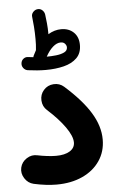

<svg xmlns="http://www.w3.org/2000/svg" viewBox="-60 -884 587 991"><g transform="rotate(-5 233.0 -388.5)"><path d="M66.4 -572.8Q67.9 -586.9 79.1 -595.5Q90.3 -604 104 -601.6Q117.2 -599.6 129.9 -598.6Q130.4 -602.5 132.3 -606Q139.2 -620.1 146.5 -633.3Q146.5 -636.2 147 -638.2Q148.4 -649.4 148.9 -662.4Q149.4 -675.3 149.4 -690.9Q149.4 -722.7 147 -754.6Q144.5 -786.6 142.1 -806.2Q140.1 -819.8 149.4 -830.6Q158.7 -841.3 170.9 -843.3Q186.5 -845.7 197.3 -835.9Q208 -826.2 210 -812.5Q212.9 -793 215.3 -766.4Q217.8 -739.7 217.8 -716.8Q217.8 -713.4 217.8 -710Q250.5 -730 285.6 -730Q325.2 -730 350.1 -706.1Q375 -682.1 375 -640.6Q375 -598.1 349.6 -573.2Q324.2 -548.3 282 -537.8Q239.7 -527.3 188.5 -527.3Q145.5 -527.3 95.2 -534.2Q81.5 -536.6 73 -547.9Q64.5 -559.1 66.4 -572.8ZM277.3 -662.1Q256.8 -662.1 236.6 -644.3Q216.3 -626.5 199.2 -595.2Q222.7 -595.2 247.8 -597.9Q272.9 -600.6 290 -608.9Q307.1 -617.2 307.1 -634.3Q307.1 -644 299.3 -653.1Q291.5 -662.1 277.3 -662.1ZM18.1 -36.1Q24.9 -65.4 51.3 -82.3Q77.6 -99.1 106.9 -92.3Q129.9 -87.4 156.5 -84.2Q183.1 -81.1 202.6 -81.1Q248 -81.1 274.2 -97.4Q300.3 -113.8 300.3 -142.1Q300.3 -174.8 266.4 -222.7Q232.4 -270.5 176.3 -320.8Q153.8 -340.8 152.1 -372.1Q150.4 -403.3 170.4 -425.8Q190.4 -448.7 221.7 -450.7Q252.9 -452.6 275.4 -432.6Q363.8 -354 406.7 -283.9Q449.7 -213.9 449.7 -144.5Q449.7 -82 417.2 -34.2Q384.8 13.7 326.7 40.3Q268.6 66.9 192.4 66.9Q139.6 66.9 74.7 52.7Q45.4 45.9 28.6 19.5Q11.7 -6.8 18.1 -36.1Z"/></g></svg>

Font: Mikhak-FD ExtraBold
Style: Regular
Weight: 800
Designer: Amin Abedi
Version: Version 3.2